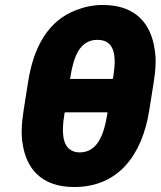

<svg xmlns="http://www.w3.org/2000/svg" viewBox="-20 -741 645 771"><path d="M75 -299C67 -247 64 -201 71 -163C86 -64 146 10 278 10C458 10 551 -122 579 -296L597 -409C605 -460 608 -505 601 -543C586 -646 525 -721 393 -721C356 -721 321 -714 287 -701C174 -659 115 -553 93 -413ZM238 -279 240 -290H412L410 -279C397 -198 370 -129 300 -129C287 -129 276 -132 267 -137C231 -156 227 -210 238 -279ZM261 -424 263 -434C276 -515 301 -581 371 -581C442 -581 448 -516 435 -434L433 -424Z"/></svg>

Font: Asimov Pro
Style: UltObl
Weight: 900
Designer: Google
Version: Version 2.000980; 2014